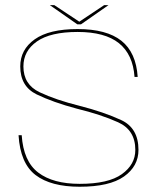

<svg xmlns="http://www.w3.org/2000/svg" viewBox="-20 -706 618 730"><path d="M283 4Q396.5 4 451.5 -35Q506.5 -74 506.5 -136Q506.5 -219 440.8 -249.5Q375 -280 283 -303.5Q192.5 -326 130.8 -355.2Q69 -384.5 69 -453.5Q69 -512.5 120.5 -548.5Q172 -584.5 275 -584.5Q379 -584.5 432.2 -541.8Q485.5 -499 491.5 -413.5H503.5Q497.5 -506.5 441.5 -551Q385.5 -595.5 275 -595.5Q167 -595.5 112 -556.5Q57 -517.5 57 -453.5Q57 -377.5 119.2 -347.2Q181.5 -317 271.5 -293Q364 -270.5 429.2 -241Q494.5 -211.5 494.5 -136Q494.5 -80.5 443.2 -43.8Q392 -7 283 -7Q181.5 -7 125.2 -50Q69 -93 62.5 -192H50.5Q57 -85 115.2 -40.5Q173.5 4 283 4ZM274 -613.5H288L392.5 -686.5H376L281.5 -623.5L186.5 -686.5H169.5Z"/></svg>

Font: Anybody SemiExpanded Thin
Style: Regular
Weight: 250
Width: 6
Version: Version 1.113;gftools[0.9.25]